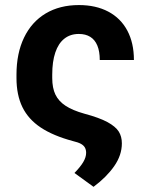

<svg xmlns="http://www.w3.org/2000/svg" viewBox="-20 -557 591 755"><path d="M506.6 -321H372.3Q372.3 -355.1 362.7 -378Q353.2 -400.8 334.9 -412.1Q316.6 -423.5 290 -423.5Q256.4 -423.5 233 -404.9Q209.5 -386.3 197.5 -350.6Q185.4 -315 185.4 -263.3V-250.4Q185.4 -210.9 198 -184.9Q210.5 -159 237.8 -141.1Q265 -123.1 311.3 -110.1Q370.4 -94.3 402.5 -76.9Q434.5 -59.4 446.9 -39.8Q459.2 -20.2 459.2 6.6Q459.2 53.3 429 96.5Q398.8 139.7 347.8 177.7L272.8 123.2Q296.3 99.1 307.5 80.1Q318.7 61 318.7 44Q318.7 32.3 314 23.5Q309.2 14.7 298 8.5Q286.7 2.4 266.9 -2.2Q189.1 -23.1 140.3 -55.5Q91.5 -87.9 68.1 -135.8Q44.8 -183.7 44.8 -250.4V-263.3Q44.8 -347.2 74.5 -409Q104.2 -470.8 159.5 -504Q214.9 -537.1 290.4 -537.1Q357 -537.1 405.8 -511.3Q454.6 -485.5 480.6 -436.8Q506.6 -388.1 506.6 -321Z"/></svg>

Font: Pretendard JP Variable
Style: Regular
Weight: 400
Designer: Base glyphs from Inter by Rasmus Andersson; Hangul glyphs from Noto Sans CJK(Source Han Sans) by Jang Soo-young and Kang
Foundry: Kil Hyung-jin
Version: Version 1.307;Glyphs 3.2 (3192)